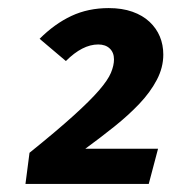

<svg xmlns="http://www.w3.org/2000/svg" viewBox="-20 -770 440 475"><path d="M384 -635Q384 -603 368 -572.5Q352 -542 325 -513.5Q298 -485 263 -457Q228 -429 191 -402H371L348 -315H43L53 -392Q120 -446 161.5 -483.5Q203 -521 225 -546.5Q247 -572 254.5 -590Q262 -608 262 -623Q262 -640 251.5 -650Q241 -660 223 -660Q184 -660 143 -619L78 -674Q115 -711 156.5 -730.5Q198 -750 249 -750Q282 -750 307.5 -741Q333 -732 350 -716Q367 -700 375.5 -679.5Q384 -659 384 -635Z"/></svg>

Font: Qjlgwqiwhsfqbnnlvksmvfsycuq
Style: Regular
Weight: 700
Italic angle: -8°
Designer: Carrois Corporate & Edenspiekermann
Foundry: Carrois Corporate GbR & Edenspiekermann AG
Version: Version 2.001